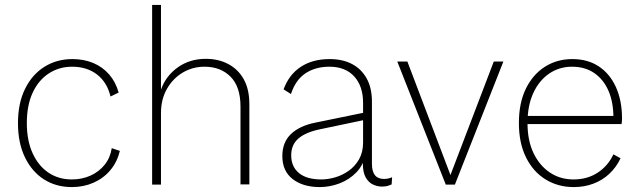

<svg xmlns="http://www.w3.org/2000/svg" viewBox="-20 -750 2598 780"><path d="M274 -510Q321 -510 359 -494Q397 -478 423.5 -447.5Q450 -417 462 -374L429 -358Q415 -416 374 -447.5Q333 -479 273 -479Q220 -479 178 -451.5Q136 -424 112.5 -373Q89 -322 89 -250Q89 -179 112.5 -127.5Q136 -76 177 -48.5Q218 -21 272 -21Q313 -21 347.5 -36.5Q382 -52 405 -80.5Q428 -109 434 -148L467 -137Q456 -92 428.5 -59Q401 -26 360.5 -8Q320 10 272 10Q208 10 159 -21Q110 -52 81.5 -110.5Q53 -169 53 -250Q53 -331 82 -389.5Q111 -448 161 -479Q211 -510 274 -510Z M598 0V-730H634V-386Q654 -442 702.5 -476.5Q751 -511 816 -511Q868 -511 908 -489.5Q948 -468 970.5 -427.5Q993 -387 993 -327V-1H957V-317Q957 -398 916.5 -438.5Q876 -479 811 -479Q763 -479 723 -455.5Q683 -432 658.5 -389.5Q634 -347 634 -291V0Z M1455 -332Q1455 -400 1419 -439.5Q1383 -479 1318 -479Q1262 -479 1221.5 -452.5Q1181 -426 1162 -368L1132 -387Q1154 -447 1202 -478.5Q1250 -510 1319 -510Q1372 -510 1410 -490Q1448 -470 1469.5 -431.5Q1491 -393 1491 -337V-84Q1491 -23 1540 -23Q1550 -23 1558 -25Q1566 -27 1573 -30L1571 -1Q1565 2 1555.5 5Q1546 8 1532 8Q1513 8 1495 -0.5Q1477 -9 1465.5 -29.5Q1454 -50 1454 -87V-122L1465 -125Q1457 -80 1428 -50Q1399 -20 1359.5 -5Q1320 10 1279 10Q1211 10 1169 -22.5Q1127 -55 1127 -116Q1127 -172 1162 -205.5Q1197 -239 1262 -252L1462 -293V-263L1281 -225Q1222 -213 1192.5 -187.5Q1163 -162 1163 -119Q1163 -73 1194.5 -47Q1226 -21 1285 -21Q1312 -21 1341.5 -29.5Q1371 -38 1397 -56.5Q1423 -75 1439 -103.5Q1455 -132 1455 -171Z M1986 -500H2025L1828 0H1791L1594 -500H1635L1810 -39Z M2311 10Q2247 10 2196.5 -21Q2146 -52 2117 -110.5Q2088 -169 2088 -250Q2088 -332 2116.5 -390Q2145 -448 2194 -479Q2243 -510 2305 -510Q2368 -510 2413 -480Q2458 -450 2482.5 -395.5Q2507 -341 2507 -268Q2507 -262 2506.5 -256.5Q2506 -251 2505 -246H2110V-279H2490L2472 -272Q2472 -335 2452 -381Q2432 -427 2394.5 -453Q2357 -479 2304 -479Q2252 -479 2211 -451Q2170 -423 2146.5 -372Q2123 -321 2123 -250Q2123 -179 2147.5 -128Q2172 -77 2214 -49Q2256 -21 2310 -21Q2366 -21 2408 -48.5Q2450 -76 2472 -123L2501 -107Q2484 -71 2456 -44.5Q2428 -18 2391 -4Q2354 10 2311 10Z"/></svg>

Font: Kantumruy Pro ExtraLight
Style: Regular
Weight: 250
Version: Version 1.002